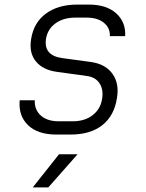

<svg xmlns="http://www.w3.org/2000/svg" viewBox="-20 -579 640 839"><path d="M227 9Q145 9 102.5 -32Q60 -73 66 -141H132Q130 -100 158 -74.5Q186 -49 237 -49H298Q350 -49 384.5 -75.5Q419 -102 426 -146Q433 -186 415.5 -214Q398 -242 359 -247L229 -265Q168 -273 137 -310.5Q106 -348 116 -408Q127 -480 180.5 -519.5Q234 -559 318 -559H368Q445 -559 487.5 -521Q530 -483 527 -421H460Q462 -456 434.5 -479Q407 -502 359 -502H309Q257 -502 222.5 -477Q188 -452 181 -409Q170 -336 253 -325L378 -308Q441 -299 471.5 -256.5Q502 -214 491 -150Q479 -73 427 -32Q375 9 288 9ZM123 240 238 95H319L191 240Z"/></svg>

Font: JetBrains Mono NL ExtraLight
Style: Italic
Weight: 200
Italic angle: -9°
Monospace: yes
Designer: Philipp Nurullin, Konstantin Bulenkov
Foundry: JetBrains
Version: Version 2.305; ttfautohint (v1.8.4.7-5d5b)